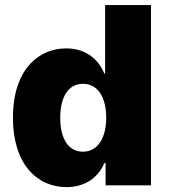

<svg xmlns="http://www.w3.org/2000/svg" viewBox="-20 -748 682 775"><path d="M248.5 7.3C328.1 7.3 378.9 -36.1 400.9 -89.4H406.2V0H589.4V-727.5H404.3V-451.2H400.9C379.9 -503.9 330.6 -552.7 247.1 -552.7C136.2 -552.7 32.2 -467.8 32.2 -272.5C32.2 -85.4 129.9 7.3 248.5 7.3ZM314.9 -135.7C255.9 -135.7 223.1 -188.5 223.1 -272.5C223.1 -356.9 255.9 -409.7 314.9 -409.7C373.5 -409.7 408.7 -357.4 408.7 -272.5C408.7 -189 373 -135.7 314.9 -135.7Z"/></svg>

Font: Raveo ExtraBold
Style: Regular
Weight: 800
Designer: Jakub Foglar, Rasmus Andersson (Inter)
Foundry: Jakubfoglar.com
Version: Version 1.100;Glyphs 3.2.3 (3260)